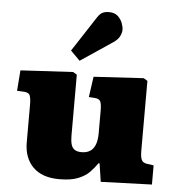

<svg xmlns="http://www.w3.org/2000/svg" viewBox="-58 -910 899 978"><g transform="rotate(5 391.5 -421.0)"><path d="M281 14Q193 14 146.5 -32.5Q100 -79 100 -159V-352Q100 -380 94.5 -396.5Q89 -413 63 -414L28 -416L36 -521L304 -536L324 -524V-212Q324 -186 329 -168Q334 -150 347 -141.5Q360 -133 382 -133Q408 -133 425.5 -144Q443 -155 452 -178Q461 -201 461 -236V-351Q461 -387 454 -400Q447 -413 424 -414L395 -416L410 -521L665 -536L685 -524V-168Q685 -134 692 -120Q699 -106 719 -103L754 -98V0L493 9L479 -84H473Q457 -60 435 -37.5Q413 -15 376.5 -0.5Q340 14 281 14ZM332 -596 284 -644 400 -822Q414 -844 428 -850Q442 -856 460 -856Q489 -856 505.5 -840.5Q522 -825 529 -805.5Q536 -786 536 -772Q536 -756 527 -738.5Q518 -721 496 -706Z"/></g></svg>

Font: Literata Variable Black
Style: Regular
Weight: 900
Designer: Latin by Veronika Burian and Jose Scaglione. Greek by Irene Vlachou. Cyrillic by Vera Evstafieva.
Foundry: TypeTogether
Version: Version 3.021